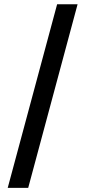

<svg xmlns="http://www.w3.org/2000/svg" viewBox="-20 -782 405 911"><path d="M348.1 -761.7 113.8 109.4H16.6L251 -761.7Z"/></svg>

Font: V-Inter
Style: Medium-500
Weight: 500
Designer: Rasmus Andersson
Foundry: rsms
Version: Version 4.000;git-4146feb